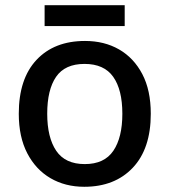

<svg xmlns="http://www.w3.org/2000/svg" viewBox="-20 -706 649 736"><path d="M558 -270Q558 -136 489 -63Q420 10 303 10Q230 10 173.5 -23Q117 -56 84.5 -118.5Q52 -181 52 -270Q52 -404 120 -476.5Q188 -549 306 -549Q380 -549 436.5 -516.5Q493 -484 525.5 -422Q558 -360 558 -270ZM161 -270Q161 -179 195.5 -128Q230 -77 305 -77Q380 -77 414.5 -128Q449 -179 449 -270Q449 -362 414 -411.5Q379 -461 304 -461Q229 -461 195 -411.5Q161 -362 161 -270ZM458 -686V-606H151V-686Z"/></svg>

Font: Noto Sans Telugu Medium
Style: Regular
Weight: 500
Designer: Jelle Bosma - Monotype Design Team
Foundry: Monotype Imaging Inc.
Version: Version 2.005; ttfautohint (v1.8.4.7-5d5b)